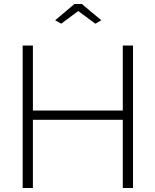

<svg xmlns="http://www.w3.org/2000/svg" viewBox="-20 -937 775 957"><path d="M643 -710V0H592V-340H144V0H93V-710H144V-386H592V-710ZM255 -836 351 -917H388L485 -836L455 -819L370 -882L285 -819Z"/></svg>

Font: Raleway Thin Light
Style: Regular
Weight: 300
Version: Version 4.026